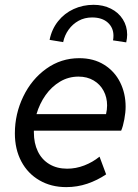

<svg xmlns="http://www.w3.org/2000/svg" viewBox="-20 -766 572 794"><path d="M41.5 -214.4Q41.5 -294.9 76.2 -366.7Q110.8 -438.5 171.6 -481.9Q232.4 -525.4 307.6 -525.4Q367.2 -525.4 410.6 -498.3Q454.1 -471.2 476.8 -425.5Q499.5 -379.9 499.5 -324.7Q499.5 -301.3 494.1 -272.2Q488.8 -243.2 481 -225.6H120.1V-218.3Q120.1 -173.8 136.5 -139.9Q152.8 -106 184.1 -87.2Q215.3 -68.4 257.8 -68.4Q293.9 -68.4 328.6 -81.8Q363.3 -95.2 391.6 -118.2L418.9 -44.9Q382.8 -20.5 341.1 -6.3Q299.3 7.8 253.9 7.8Q191.4 7.8 143.1 -20.3Q94.7 -48.3 68.1 -98.6Q41.5 -148.9 41.5 -214.4ZM418.5 -293.9Q422.9 -312.5 422.9 -330.1Q422.9 -363.3 408.4 -390.4Q394 -417.5 367.2 -433.3Q340.3 -449.2 304.7 -449.2Q263.2 -449.2 228.3 -428.5Q193.4 -407.7 168.5 -372.6Q143.6 -337.4 130.9 -293.9ZM449.2 -618.2Q449.2 -651.4 425.8 -672.6Q402.3 -693.8 360.8 -693.8Q330.1 -693.8 305.2 -680.2Q280.3 -666.5 263.7 -643.3Q247.1 -620.1 241.2 -591.8L185.1 -601.1Q193.8 -645 220 -678Q246.1 -710.9 284.4 -728.5Q322.8 -746.1 367.2 -746.1Q406.7 -746.1 438.5 -730.2Q470.2 -714.4 488 -686Q505.9 -657.7 505.9 -622.6Q505.9 -608.9 502 -590.8L447.3 -599.1Q449.2 -607.4 449.2 -618.2Z"/></svg>

Font: Reddit Sans Chocolate
Style: Italic
Weight: 400
Italic angle: -11.25°
Designer: Stephen Hutchings
Version: Version 1.013